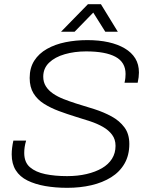

<svg xmlns="http://www.w3.org/2000/svg" viewBox="-20 -888 717 919"><path d="M302 11Q245 11 196.5 2.5Q148 -6 111.5 -24Q75 -42 55.5 -73Q36 -104 36 -149Q36 -164 38 -180.5Q40 -197 44 -215H105Q100 -198 98 -184Q96 -170 96 -156Q96 -111 123.5 -87.5Q151 -64 197 -54.5Q243 -45 301 -45Q352 -45 394.5 -55Q437 -65 468 -83Q499 -101 516 -128Q533 -155 533 -190Q533 -221 516.5 -243Q500 -265 473 -280.5Q446 -296 411.5 -307.5Q377 -319 340 -330Q301 -342 262 -356.5Q223 -371 191 -391Q159 -411 140.5 -441Q122 -471 122 -515Q122 -563 144 -597.5Q166 -632 205 -654Q244 -676 293.5 -686Q343 -696 398 -696Q454 -696 499 -686Q544 -676 577 -656.5Q610 -637 627.5 -608.5Q645 -580 645 -541Q645 -530 643.5 -518Q642 -506 639 -492H576Q579 -505 580 -515Q581 -525 581 -534Q581 -590 533 -616Q485 -642 392 -642Q337 -642 290 -628.5Q243 -615 215 -588Q187 -561 187 -521Q187 -495 199.5 -475Q212 -455 234 -440Q256 -425 284 -414Q312 -403 343 -393Q387 -380 432 -365.5Q477 -351 514.5 -330.5Q552 -310 575.5 -278.5Q599 -247 599 -199Q599 -145 576 -105Q553 -65 512 -39.5Q471 -14 417.5 -1.5Q364 11 302 11ZM272 -736 401 -868H463L544 -736H484L413 -849H447L337 -736Z"/></svg>

Font: Archivo SemiBold ExtraLight
Style: Italic
Weight: 250
Italic angle: -10°
Version: Version 2.001